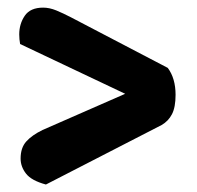

<svg xmlns="http://www.w3.org/2000/svg" viewBox="-20 -540 520 506"><path d="M309.9 -292.8 33 -424Q32 -429.7 31.3 -436.5Q30.7 -443.3 30.7 -449.3Q30.7 -477.1 45.3 -498.5Q59.9 -519.9 93.7 -519.9Q110.3 -519.9 128.4 -512.5Q146.5 -505 166.4 -494.7L422.1 -361.1Q442.7 -333.5 442.7 -290.1Q442.7 -257.3 433.2 -239Q423.8 -220.8 405.9 -210.5L101 -53.7Q62.9 -64 48.6 -82.4Q34.3 -100.8 34.3 -122.1Q34.3 -150.6 49.3 -167.2Q64.2 -183.8 92.1 -197.4Z"/></svg>

Font: Baloo Tammudu 2
Style: Regular
Weight: 400
Designer: Maithili Shingre, Omkar Shende and Ek Type
Foundry: Ek Type
Version: Version 1.700